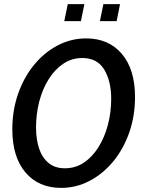

<svg xmlns="http://www.w3.org/2000/svg" viewBox="-20 -901 695 935"><path d="M278 14Q168 14 104 -61.2Q40 -136.5 40 -271Q40 -364.5 68.5 -445.2Q97 -526 146.8 -586.2Q196.5 -646.5 261.5 -680.2Q326.5 -714 399.5 -714Q509 -714 573.2 -638.8Q637.5 -563.5 637.5 -429Q637.5 -335 609 -254.5Q580.5 -174 530.5 -113.8Q480.5 -53.5 415.5 -19.8Q350.5 14 278 14ZM296 -81.5Q347.5 -81.5 388.8 -109.2Q430 -137 459.8 -184.8Q489.5 -232.5 505.5 -293.2Q521.5 -354 521.5 -419.5Q521.5 -506 487.5 -562.2Q453.5 -618.5 380.5 -618.5Q329.5 -618.5 288 -590.5Q246.5 -562.5 216.8 -515Q187 -467.5 171.2 -406.8Q155.5 -346 155.5 -280.5Q155.5 -223 170.2 -178.2Q185 -133.5 216.2 -107.5Q247.5 -81.5 296 -81.5ZM293 -798 310 -881H391L374 -798ZM466.5 -798 483.5 -881H564.5L548 -798Z"/></svg>

Font: Cabin Condensed Medium
Style: Italic
Weight: 500
Width: 3
Italic angle: -10°
Designer: Pablo Impallari
Foundry: Pablo Impallari. http://www.impallari.com Igino Marini. http://www.ikern.com
Version: Version 3.001; ttfautohint (v1.8.3)